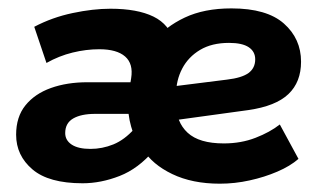

<svg xmlns="http://www.w3.org/2000/svg" viewBox="-20 -431 766 462"><path d="M178.8 10Q97.3 10 58.1 -23.4Q18.8 -56.8 18.8 -106.8Q18.8 -149.8 41.2 -177.5Q63.6 -205.3 102.4 -219.2Q141.2 -233.1 190.2 -233.1H315.2L289.4 -204.6L295.6 -242.9Q301.1 -277.5 281.1 -295Q261.1 -312.5 218.9 -312.5Q187.2 -312.5 154.6 -304.5Q122 -296.5 91.8 -279.5L62.4 -366.5Q105.7 -389.3 154.8 -399.6Q203.9 -410 245.7 -410Q310.4 -410 349.2 -391.1Q388 -372.2 399.4 -329.8L349.3 -331Q377.9 -366.7 424.5 -388.7Q471.2 -410.8 536.9 -410.8Q622 -410.8 663.2 -374.3Q704.4 -337.8 704.4 -282.5Q704.4 -233.5 674 -204.6Q643.6 -175.6 577.4 -166.1L353.2 -135.3V-217.7L526 -239.4Q562 -243.6 578.1 -255.4Q594.1 -267.3 594.1 -288.2Q594.1 -306.9 578.6 -317.3Q563 -327.8 531.1 -327.8Q489.6 -327.8 461.4 -310.9Q433.1 -294 418.4 -265.9Q403.7 -237.9 403.7 -203.8V-182.3Q403.7 -137.2 431.5 -111.6Q459.3 -85.9 518.5 -85.9Q560.1 -85.9 594.8 -99.4Q629.5 -112.8 653.3 -131.5L698.2 -48.7Q678.2 -31.2 647.3 -18Q616.4 -4.7 580.7 3.1Q545.1 11 509 11Q442.6 11 394.4 -12.2Q346.2 -35.4 323.9 -71.7L350.2 -69Q313 -25.2 267.9 -7.6Q222.8 10 178.8 10ZM197.6 -72.7Q226 -72.7 252.7 -83.5Q279.5 -94.4 303.4 -121.1L304.6 -99.8Q299.9 -111.7 295.6 -126.2Q291.4 -140.7 289.4 -157H208.9Q175.3 -157 156.1 -145.9Q136.9 -134.7 136.9 -110.8Q136.9 -93.4 152.6 -83Q168.3 -72.7 197.6 -72.7Z"/></svg>

Font: Rokkitt SemiBold
Style: Italic
Weight: 600
Italic angle: -9°
Designer: Vernon Adams
Foundry: Vernon Adams
Version: Version 3.103